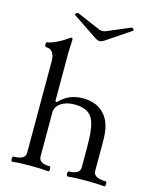

<svg xmlns="http://www.w3.org/2000/svg" viewBox="-127 -947 834 1036"><g transform="rotate(15 290.5 -429.0)"><path d="M42 4Q38 4 36.5 -3Q35 -10 36.5 -17Q38 -24 42 -24Q108 -24 108 -63V-573Q108 -640 59 -640Q52 -640 52 -653.5Q52 -667 59 -667Q67 -667 85.5 -674Q104 -681 124 -691.5Q144 -702 157 -712Q175 -725 181 -725Q186 -725 186 -711Q185 -685 184 -669Q183 -653 183 -636V-371L191 -368Q220 -398 252 -411.5Q284 -425 325 -425Q408 -425 453 -367Q471 -343 479.5 -310Q488 -277 488 -225V-63Q488 -24 557 -24Q561 -24 562.5 -17Q564 -10 562.5 -3Q561 4 557 4Q536 2 511 1Q486 0 454 0Q423 0 398 1Q373 2 351 4Q347 4 345.5 -3Q344 -10 345.5 -17Q347 -24 351 -24Q413 -24 413 -64V-173Q413 -234 407.5 -273Q402 -312 390 -334Q364 -381 289 -381Q242 -381 212.5 -360.5Q183 -340 183 -307V-63Q183 -24 244 -24Q248 -24 249.5 -17Q251 -10 249.5 -3Q248 4 244 4Q223 2 199 1Q175 0 143 0Q112 0 87.5 1Q63 2 42 4ZM328 -746Q318 -746 306 -754L167 -847Q161 -850 168 -857Q175 -864 183 -861L311 -806Q328 -799 347 -806L477 -861Q484 -863 488.5 -856.5Q493 -850 490 -847L352 -754Q338 -746 328 -746Z"/></g></svg>

Font: Junicode SmExp
Style: Regular
Weight: 400
Width: 6
Designer: Peter S. Baker
Version: Version 2.205; ttfautohint (v1.8.4)